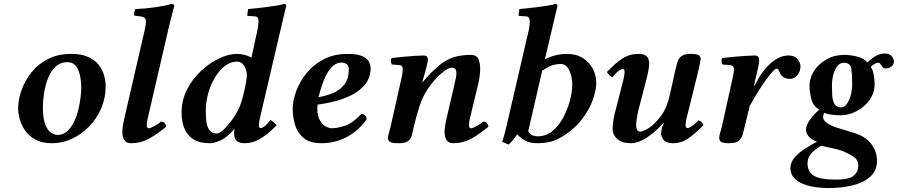

<svg xmlns="http://www.w3.org/2000/svg" viewBox="-20 -718 4564 976"><path d="M72 -165Q72 -210 89 -258.5Q106 -307 139.5 -349.5Q173 -392 224 -418Q275 -444 342 -444Q394 -444 428 -428.5Q462 -413 481.5 -388.5Q501 -364 509 -335Q517 -306 517 -279Q517 -220 494.5 -167.5Q472 -115 433 -75Q394 -35 345.5 -12.5Q297 10 246 10Q192 10 158 -9.5Q124 -29 105.5 -57.5Q87 -86 79.5 -115.5Q72 -145 72 -165ZM198 -173Q198 -112 211.5 -81.5Q225 -51 242.5 -41.5Q260 -32 271 -32Q300 -32 321 -50.5Q342 -69 356 -98Q370 -127 378 -160Q386 -193 389.5 -223Q393 -253 393 -272Q393 -303 387 -332.5Q381 -362 366 -382Q351 -402 323 -402Q287 -402 262.5 -379Q238 -356 224 -320Q210 -284 204 -245Q198 -206 198 -173Z M715 -563Q723 -597 722 -612Q721 -627 707.5 -631.5Q694 -636 663 -638Q659 -652 668 -672Q722 -674 772 -681.5Q822 -689 852 -698Q868 -698 865 -685Q865 -685 858 -658.5Q851 -632 839 -583L735 -134Q732 -123 729 -108.5Q726 -94 726 -83Q726 -66 736 -66Q744 -66 762.5 -75.5Q781 -85 799 -100Q810 -100 816.5 -92.5Q823 -85 825 -74Q775 -33 734.5 -11.5Q694 10 647 10Q622 10 612 -6Q602 -22 602 -46Q602 -64 605.5 -84Q609 -104 614 -125Z M1410 -583 1303 -125Q1296 -95 1296 -83Q1296 -67 1305 -67Q1322 -67 1356 -109L1387 -82Q1341 -35 1302.5 -12.5Q1264 10 1225 10Q1200 10 1188 1.5Q1176 -7 1173 -18.5Q1170 -30 1170 -39Q1170 -42 1170.5 -49Q1171 -56 1172 -60L1170 -61Q1131 -17 1099.5 -3.5Q1068 10 1048 10Q997 10 968 -7Q939 -24 925 -49.5Q911 -75 907 -100.5Q903 -126 903 -144Q903 -209 931 -263.5Q959 -318 1003 -358.5Q1047 -399 1095 -421.5Q1143 -444 1183 -444Q1225 -444 1258 -425Q1264 -450 1270.5 -481Q1277 -512 1282 -534.5Q1287 -557 1287 -557Q1294 -589 1294 -607Q1294 -624 1288.5 -629.5Q1283 -635 1273 -635L1242 -637Q1237 -637 1237 -642L1241 -672Q1256 -673 1282.5 -676Q1309 -679 1337.5 -682.5Q1366 -686 1389.5 -690Q1413 -694 1423 -698Q1435 -698 1435 -688Q1435 -688 1428 -659.5Q1421 -631 1410 -583ZM1235 -332Q1235 -362 1221.5 -383.5Q1208 -405 1186 -405Q1152 -405 1123 -382.5Q1094 -360 1072 -323Q1050 -286 1038 -242Q1026 -198 1026 -154Q1026 -128 1029 -101Q1032 -74 1044.5 -56.5Q1057 -39 1083 -39Q1095 -39 1116.5 -59Q1138 -79 1161.5 -111.5Q1185 -144 1200 -180Q1210 -207 1218 -239.5Q1226 -272 1230.5 -298.5Q1235 -325 1235 -332Z M1864 -369Q1864 -358 1860.5 -339.5Q1857 -321 1843.5 -299.5Q1830 -278 1801.5 -256Q1773 -234 1722.5 -215.5Q1672 -197 1594 -186Q1590 -140 1602.5 -113.5Q1615 -87 1633.5 -76.5Q1652 -66 1666 -66Q1693 -66 1732.5 -78.5Q1772 -91 1817 -139Q1828 -139 1836.5 -130.5Q1845 -122 1843 -110Q1800 -51 1741 -20.5Q1682 10 1614 10Q1556 10 1524.5 -15.5Q1493 -41 1480.5 -81.5Q1468 -122 1468 -165Q1468 -207 1486 -255.5Q1504 -304 1539 -347Q1574 -390 1626 -417Q1678 -444 1747 -444Q1795 -444 1820.5 -433Q1846 -422 1855 -404.5Q1864 -387 1864 -369ZM1753 -365Q1753 -384 1742 -392Q1731 -400 1714 -400Q1695 -400 1675 -385Q1655 -370 1636 -332Q1617 -294 1599 -224Q1636 -230 1671.5 -244.5Q1707 -259 1730 -288Q1753 -317 1753 -365Z M2252 -125 2287 -275Q2293 -300 2297.5 -322.5Q2302 -345 2298.5 -359.5Q2295 -374 2275 -374Q2259 -374 2224 -345.5Q2189 -317 2152 -262Q2128 -226 2112 -176.5Q2096 -127 2083 -72Q2079 -55 2075 -36Q2071 -17 2057.5 -3.5Q2044 10 2009 10Q1970 10 1961 2.5Q1952 -5 1952 -17Q1952 -25 1956.5 -41Q1961 -57 1965 -72L2021 -321Q2025 -339 2026 -349.5Q2027 -360 2027 -367Q2027 -375 2024 -380.5Q2021 -386 2012 -387L1972 -390Q1968 -397 1967 -407Q1966 -417 1971 -423Q1995 -426 2027 -429Q2059 -432 2088.5 -434Q2118 -436 2134 -436Q2155 -436 2155 -415Q2155 -402 2147.5 -375.5Q2140 -349 2132 -320L2127 -301L2128 -300Q2174 -354 2211 -384.5Q2248 -415 2286 -427Q2324 -439 2373 -439Q2404 -439 2413.5 -414.5Q2423 -390 2420.5 -354Q2418 -318 2409 -283L2373 -134Q2370 -123 2367 -108.5Q2364 -94 2364 -83Q2364 -66 2374 -66Q2382 -66 2400.5 -75.5Q2419 -85 2437 -100Q2448 -100 2454.5 -92.5Q2461 -85 2463 -74Q2413 -33 2372.5 -11.5Q2332 10 2285 10Q2260 10 2250 -6Q2240 -22 2240 -46Q2240 -64 2243.5 -84Q2247 -104 2252 -125Z M2789 -583 2750 -417Q2773 -429 2802.5 -436.5Q2832 -444 2860 -444Q2910 -444 2943.5 -422.5Q2977 -401 2994 -367.5Q3011 -334 3011 -296Q3011 -260 2992.5 -208Q2974 -156 2932.5 -104.5Q2891 -53 2823 -15Q2778 10 2711 10Q2680 10 2656.5 0Q2633 -10 2609 -35Q2600 -21 2586.5 -5Q2573 11 2565 17L2533 3Q2538 -12 2542.5 -28Q2547 -44 2554 -74L2666 -557Q2670 -573 2671.5 -586Q2673 -599 2673 -607Q2673 -624 2667.5 -629.5Q2662 -635 2652 -635L2621 -637Q2616 -637 2616 -642L2620 -672Q2635 -673 2661.5 -676Q2688 -679 2716.5 -682.5Q2745 -686 2768.5 -690Q2792 -694 2802 -698Q2814 -698 2814 -688Q2814 -688 2807 -659.5Q2800 -631 2789 -583ZM2889 -286Q2889 -329 2873.5 -361Q2858 -393 2829 -393Q2816 -393 2793.5 -388Q2771 -383 2736 -358L2665 -50Q2675 -35 2687 -30Q2699 -25 2712 -25Q2756 -25 2789 -52.5Q2822 -80 2844 -122Q2866 -164 2877.5 -208.5Q2889 -253 2889 -286Z M3472 -125Q3465 -98 3465 -83Q3465 -67 3475 -67Q3483 -67 3499 -78.5Q3515 -90 3531 -106Q3541 -103 3546.5 -96.5Q3552 -90 3556 -82Q3510 -35 3476 -12.5Q3442 10 3403 10Q3365 10 3352.5 -8Q3340 -26 3340 -39Q3340 -42 3343 -59Q3346 -76 3355 -92Q3356 -93 3355 -93.5Q3354 -94 3352 -92Q3310 -46 3267 -18Q3224 10 3186 10Q3140 10 3117 -12Q3094 -34 3094 -64Q3094 -78 3097 -99.5Q3100 -121 3105 -141L3148 -309Q3155 -336 3155 -351Q3155 -367 3147 -367Q3126 -367 3093 -325Q3076 -334 3065 -352Q3100 -388 3126 -408Q3152 -428 3175.5 -436Q3199 -444 3225 -444Q3251 -444 3262.5 -435.5Q3274 -427 3277 -415.5Q3280 -404 3280 -395Q3280 -382 3276 -360Q3272 -338 3266 -315L3224 -153Q3220 -136 3217 -115Q3214 -94 3214 -82Q3214 -68 3218.5 -58.5Q3223 -49 3235 -49Q3250 -49 3280 -68.5Q3310 -88 3340.5 -129.5Q3371 -171 3385 -236L3413 -362Q3418 -382 3423 -400.5Q3428 -419 3442.5 -431.5Q3457 -444 3489 -444Q3525 -444 3533.5 -436.5Q3542 -429 3542 -417Q3542 -413 3537 -390.5Q3532 -368 3524 -334.5Q3516 -301 3507 -265Q3498 -229 3490 -197Q3482 -165 3477 -145Q3472 -125 3472 -125Z M3813 -285 3817 -284Q3850 -354 3896 -395Q3942 -436 3987 -436Q4020 -436 4034.5 -417.5Q4049 -399 4049 -380Q4049 -356 4034 -336.5Q4019 -317 3995 -317Q3968 -317 3952 -335Q3946 -341 3941 -355Q3936 -369 3928 -369Q3921 -369 3905.5 -352Q3890 -335 3870 -307Q3850 -279 3829.5 -245.5Q3809 -212 3791 -179L3765 -72Q3760 -52 3755 -33.5Q3750 -15 3735.5 -2.5Q3721 10 3689 10Q3653 10 3644.5 2.5Q3636 -5 3636 -17Q3636 -29 3640.5 -42.5Q3645 -56 3649 -72L3703 -316Q3708 -337 3709.5 -348.5Q3711 -360 3711 -367Q3711 -375 3706.5 -380.5Q3702 -386 3693 -387L3653 -390Q3649 -397 3648 -407Q3647 -417 3652 -423Q3676 -426 3708.5 -429Q3741 -432 3771 -434Q3801 -436 3817 -436Q3839 -436 3839 -411Q3839 -398 3833.5 -373.5Q3828 -349 3821 -320Z M4426 -291Q4426 -245 4399.5 -209Q4373 -173 4333.5 -152.5Q4294 -132 4254 -132Q4233 -132 4207.5 -135Q4182 -138 4170 -145Q4156 -118 4175 -100Q4194 -82 4232.5 -69.5Q4271 -57 4316 -44Q4377 -27 4407.5 12Q4438 51 4438 100Q4438 149 4404.5 179.5Q4371 210 4315 224Q4259 238 4190 238Q4160 238 4126.5 233.5Q4093 229 4063.5 217.5Q4034 206 4016 186Q3998 166 3998 136Q3998 106 4020.5 81Q4043 56 4075 36Q4107 16 4133 2Q4102 -9 4089.5 -26Q4077 -43 4077 -56Q4077 -79 4095 -106Q4113 -133 4145 -161Q4114 -178 4104.5 -214Q4095 -250 4095 -283Q4095 -323 4118.5 -358.5Q4142 -394 4182 -416.5Q4222 -439 4271 -439Q4304 -439 4338.5 -430Q4373 -421 4389 -401Q4415 -425 4435.5 -435.5Q4456 -446 4477 -446Q4501 -446 4512.5 -432.5Q4524 -419 4524 -405Q4524 -390 4511.5 -380Q4499 -370 4485 -370Q4472 -370 4467 -376.5Q4462 -383 4458 -389Q4456 -393 4453 -396Q4450 -399 4443 -399Q4438 -399 4427.5 -394Q4417 -389 4406 -378Q4417 -364 4421.5 -337.5Q4426 -311 4426 -291ZM4312 -291Q4312 -342 4307 -370.5Q4302 -399 4270 -399Q4242 -399 4225.5 -364.5Q4209 -330 4209 -282Q4209 -258 4210.5 -232.5Q4212 -207 4222 -189.5Q4232 -172 4255 -172Q4271 -172 4284 -189Q4297 -206 4304.5 -233Q4312 -260 4312 -291ZM4152 23Q4140 32 4124 43.5Q4108 55 4096.5 72Q4085 89 4085 113Q4085 154 4116 174.5Q4147 195 4231 195Q4297 195 4320 175Q4343 155 4343 127Q4343 101 4329 87Q4315 73 4273 54Q4257 46 4231.5 40Q4206 34 4183.5 29.5Q4161 25 4152 23Z"/></svg>

Font: Libertinus Serif SemiBold
Style: Italic
Weight: 600
Italic angle: -11.5°
Designer: Philipp H. Poll, Khaled Hosny
Foundry: Caleb Maclennan
Version: Version 7.051;RELEASE